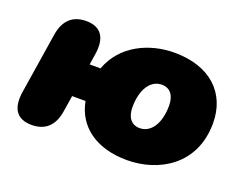

<svg xmlns="http://www.w3.org/2000/svg" viewBox="-87 -671 1079 848"><g transform="rotate(20 452.5 -247.0)"><path d="M569 12C714 12 871 -73 871 -271C871 -411 775 -506 605 -506C489 -506 366 -452 321 -329H270L278 -381C290 -459 262 -504 191 -504C128 -504 89 -469 78 -399L33 -113C21 -35 48 10 120 10C182 10 222 -24 233 -95L245 -171H308C329 -60 421 12 569 12ZM573 -140C535 -140 512 -168 512 -216C512 -299 547 -354 601 -354C639 -354 662 -326 662 -278C662 -195 627 -140 573 -140Z"/></g></svg>

Font: SN Pro Black
Style: Italic
Weight: 900
Italic angle: -9°
Designer: Tobias Whetton
Foundry: Supernotes
Version: Version 1.001;Glyphs 3.2 (3249)